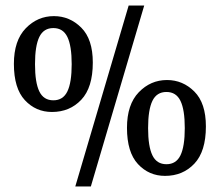

<svg xmlns="http://www.w3.org/2000/svg" viewBox="-20 -621 791 691"><path d="M251 50 443 -601H499L307 50ZM167 -218Q109 -218 69.5 -260.5Q30 -303 30 -391Q30 -475 72.5 -519Q115 -563 174 -563Q231 -563 272.5 -521.5Q314 -480 314 -396Q314 -306 272.5 -262Q231 -218 167 -218ZM172 -260Q207 -260 222.5 -292Q238 -324 238 -390Q238 -456 222.5 -488Q207 -520 172 -520Q137 -520 121.5 -488Q106 -456 106 -390Q106 -324 121.5 -292Q137 -260 172 -260ZM574 12Q516 12 476.5 -30.5Q437 -73 437 -161Q437 -245 479.5 -289Q522 -333 581 -333Q638 -333 679.5 -291.5Q721 -250 721 -166Q721 -76 679.5 -32Q638 12 574 12ZM579 -30Q614 -30 629.5 -62Q645 -94 645 -160Q645 -226 629.5 -258Q614 -290 579 -290Q544 -290 528.5 -258Q513 -226 513 -160Q513 -94 528.5 -62Q544 -30 579 -30Z"/></svg>

Font: Mate
Style: Regular
Weight: 400
Designer: Eduardo Rodriguez Tunni
Foundry: Eduardo Rodriguez Tunni
Version: Version 1.003; ttfautohint (v1.8.4.7-5d5b);gftools[0.9.24]